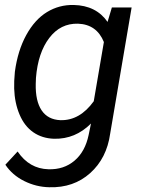

<svg xmlns="http://www.w3.org/2000/svg" viewBox="-20 -559 589 787"><path d="M41 -265.1Q52.7 -351.6 87.6 -415.3Q122.6 -479 172.6 -509.5Q222.7 -540 282.2 -538.6Q374 -536.6 420.9 -469.2L438.5 -528.3H519.5L431.6 -11.2Q417.5 89.8 349.6 150.6Q281.7 211.4 182.1 208.5Q128.4 207.5 79.3 183.1Q30.3 158.7 2 116.2L52.2 62Q100.1 132.8 178.7 134.8Q241.7 136.7 285.4 99.6Q329.1 62.5 343.3 -5.9L353 -52.7Q288.6 11.7 202.1 9.8Q152.8 8.3 116.5 -16.8Q80.1 -42 60.1 -89.6Q40 -137.2 38.1 -195.8Q37.1 -224.6 41 -265.1ZM126.5 -214.8Q125 -145 150.6 -106.7Q176.3 -68.4 228 -66.4Q307.1 -64.5 364.3 -144L405.8 -386.7Q376.5 -459 299.8 -461.9Q228 -463.9 181.9 -403.3Q135.7 -342.8 127.4 -239.7Z"/></svg>

Font: Roboto
Style: Italic
Weight: 400
Italic angle: -12°
Designer: Google
Version: Version 2.134; 2016; ttfautohint (v1.6)